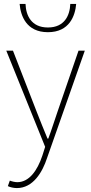

<svg xmlns="http://www.w3.org/2000/svg" viewBox="-20 -736 464 978"><path d="M66 222C148 222 196 142 220 68L412 -478H380L272 -164C258 -124 242 -72 226 -30H222C204 -72 184 -124 168 -164L46 -478H12L210 12L196 56C170 134 128 192 68 192C56 192 40 188 30 184L20 212C32 218 50 222 66 222ZM224 -572C334 -572 363 -656 368 -716H338C336 -658 309 -596 224 -596C139 -596 112 -658 110 -716H80C85 -656 114 -572 224 -572Z"/></svg>

Font: Source Sans Pro ExtraLight
Style: Regular
Weight: 200
Designer: Paul D. Hunt
Foundry: Adobe Systems Incorporated
Version: Version 3.006;hotconv 1.0.111;makeotfexe 2.5.65597